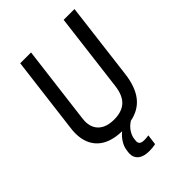

<svg xmlns="http://www.w3.org/2000/svg" viewBox="-245 -762 1066 1066"><g transform="rotate(-45 288.0 -229.0)"><path d="M489 -201Q478 -111 438.5 -60Q399 -9 328 5Q304 20 289 41.5Q274 63 270 87L269 97Q268 100 268 106Q268 121 277 127.5Q286 134 306 134Q321 134 339 131L331 192Q308 197 282 197Q238 197 215.5 179Q193 161 193 130Q193 121 194 116L196 103Q199 79 214 55Q229 31 252 12Q158 10 109 -36Q60 -82 60 -164Q60 -183 63 -204L119 -655H204L147 -197Q145 -181 145 -173Q145 -121 177 -93Q209 -65 267 -65Q328 -65 361.5 -96Q395 -127 403 -194L460 -655H545Z"/></g></svg>

Font: Ropa Sans
Style: Italic
Weight: 400
Version: Version 1.100